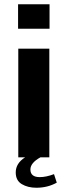

<svg xmlns="http://www.w3.org/2000/svg" viewBox="-20 -740 318 903"><path d="M213 -720V-605H65V-720ZM234 79 247 119Q204 143 151 143Q111 143 82.5 126Q54 109 54 71Q54 28 98 0H66V-511H212V0H170Q123 26 123 57Q123 93 167 93Q197 93 234 79Z"/></svg>

Font: Chivo
Style: Bold
Weight: 700
Designer: Hector Gatti
Foundry: Omnibus-Type
Version: Version 1.007;PS 001.007;hotconv 1.0.88;makeotf.lib2.5.64775